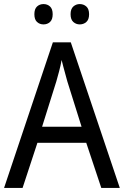

<svg xmlns="http://www.w3.org/2000/svg" viewBox="-20 -924 610 944"><path d="M478 0 404 -222H164L91 0H0L240 -716H328L569 0ZM311 -524Q308 -535 302.5 -555Q297 -575 291.5 -595.5Q286 -616 283 -629Q278 -601 270.5 -573Q263 -545 257 -524L187 -301H381ZM149 -854Q149 -880 162 -892Q175 -904 194 -904Q213 -904 226 -892Q239 -880 239 -854Q239 -828 226 -816Q213 -804 194 -804Q175 -804 162 -816Q149 -828 149 -854ZM327 -854Q327 -880 340.5 -892Q354 -904 372 -904Q391 -904 404.5 -892Q418 -880 418 -854Q418 -828 404.5 -816Q391 -804 372 -804Q354 -804 340.5 -816Q327 -828 327 -854Z"/></svg>

Font: Noto Sans Kannada SemiCondensed
Style: Regular
Weight: 400
Width: 4
Designer: Jelle Bosma - Monotype Design Team
Foundry: Monotype Imaging Inc.
Version: Version 2.005; ttfautohint (v1.8.4.7-5d5b)